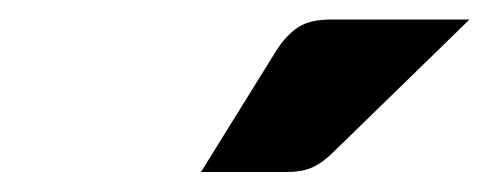

<svg xmlns="http://www.w3.org/2000/svg" viewBox="-20 -756 490 192"><path d="M449.5 -736.5 314.5 -605Q303 -593.5 292.8 -588.8Q282.5 -584 266.5 -584H181L257 -706.5Q266.5 -721 278.2 -728.8Q290 -736.5 311.5 -736.5Z"/></svg>

Font: Lato Black
Style: Italic
Weight: 900
Italic angle: -7°
Designer: Lukasz Dziedzic
Foundry: tyPoland Lukasz Dziedzic
Version: Version 2.007; 2014-02-27